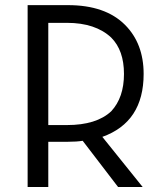

<svg xmlns="http://www.w3.org/2000/svg" viewBox="-20 -747 634 763"><path d="M546.9 -3.9H449.2L308.6 -187.5Q285.2 -183.6 250 -183.6H171.9V-3.9H89.8V-726.6H250Q398.4 -726.6 476.6 -648.4Q550.8 -574.2 550.8 -453.1Q550.8 -261.7 386.7 -203.1ZM246.1 -250Q363.3 -250 421.9 -304.7Q472.7 -359.4 472.7 -453.1Q472.7 -546.9 421.9 -597.7Q359.4 -656.2 246.1 -656.2H171.9V-250Z"/></svg>

Font: 和音 by 宁静之雨，公众号njzyshare
Style: Regular
Weight: 400
Designer: Steve Matteson
Foundry: Ascender Corporation
Version: Version 6.00;June 8, 2018;FontCreator 11.0.0.2388 32-bit